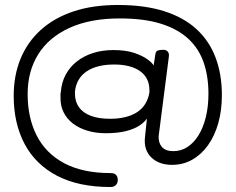

<svg xmlns="http://www.w3.org/2000/svg" viewBox="-20 -606 947 771"><path d="M424 145Q295 145 208.5 99.5Q122 54 78.5 -28.5Q35 -111 35 -221Q35 -303 62.5 -370Q90 -437 143.5 -485.5Q197 -534 274.5 -560Q352 -586 453 -586Q561 -586 639.5 -561Q718 -536 769.5 -488.5Q821 -441 846 -374Q871 -307 871 -224Q871 -163 856.5 -111.5Q842 -60 815 -22.5Q788 15 751.5 35.5Q715 56 671 56Q618 56 587.5 26Q557 -4 562 -53Q564 -72 566 -91.5Q568 -111 570 -130Q560 -115 539.5 -101.5Q519 -88 485.5 -79.5Q452 -71 404 -71Q365 -71 331.5 -81Q298 -91 273.5 -109.5Q249 -128 235.5 -155Q222 -182 223 -216Q223 -224 223 -229Q223 -234 224 -235Q227 -275 244 -306.5Q261 -338 289.5 -360Q318 -382 355 -393.5Q392 -405 435 -405Q485 -405 519 -393.5Q553 -382 572.5 -367.5Q592 -353 597 -343L604 -389Q606 -401 614.5 -403.5Q623 -406 637 -406Q647 -406 653.5 -399Q660 -392 658 -378L617 -59Q616 -32 630.5 -15.5Q645 1 676 1Q707 1 732.5 -15.5Q758 -32 777 -62.5Q796 -93 806.5 -135.5Q817 -178 817 -230Q817 -299 798 -354.5Q779 -410 737 -449.5Q695 -489 627 -510.5Q559 -532 461 -532Q342 -532 259 -494Q176 -456 133.5 -388Q91 -320 91 -228Q91 -133 127.5 -61.5Q164 10 238 49.5Q312 89 424 89Q435 89 441 92.5Q447 96 450 102Q453 108 453 117Q453 125 449.5 131.5Q446 138 439.5 141.5Q433 145 424 145ZM422 -129Q456 -129 484 -136Q512 -143 532 -156.5Q552 -170 564 -190Q576 -210 580 -235V-244Q580 -269 570.5 -288Q561 -307 543 -320Q525 -333 498.5 -340Q472 -347 439 -347Q404 -347 376 -340Q348 -333 327.5 -319Q307 -305 295.5 -285Q284 -265 281 -239V-230Q281 -198 297 -175.5Q313 -153 344.5 -141Q376 -129 422 -129Z"/></svg>

Font: Fredoka SemiExpanded Light
Style: Regular
Weight: 300
Width: 6
Designer: Ben Nathan
Foundry: Milena B. Brandão, Ben Nathan
Version: Version 2.001